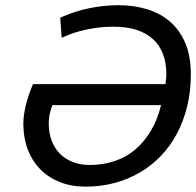

<svg xmlns="http://www.w3.org/2000/svg" viewBox="-20 -694 743 727"><path d="M178.2 -295.9Q173.8 -284.2 169.2 -266.4Q164.6 -248.5 164.6 -226.6Q164.6 -191.9 175 -163.1Q185.5 -134.3 205.3 -113.5Q225.1 -92.8 254.2 -81.1Q283.2 -69.3 320.3 -69.3Q367.7 -69.3 412.1 -83.5Q456.5 -97.7 492.7 -128.4Q526.9 -157.7 551.8 -199.7Q576.7 -241.7 589.8 -295.9ZM606.4 -375.5Q607.9 -387.7 608.9 -395.3Q609.9 -402.8 609.9 -413.6Q609.9 -457.5 596.4 -491.2Q583 -524.9 557.6 -547.4Q532.2 -569.8 495.4 -581.3Q458.5 -592.8 412.1 -592.8Q371.6 -592.8 339.6 -587.9Q307.6 -583 283.2 -576.4Q258.8 -569.8 241.7 -562.7Q224.6 -555.7 213.4 -551.3L208 -627Q258.8 -650.4 315.9 -662.4Q373 -674.3 427.7 -674.3Q486.8 -674.3 537.1 -658.9Q587.4 -643.6 624.3 -611.6Q661.1 -579.6 681.9 -530.3Q702.6 -481 702.6 -412.6Q702.6 -347.7 688.7 -291Q674.8 -234.4 649.4 -187Q624 -139.6 588.1 -102.5Q552.2 -65.4 507.8 -39.8Q463.4 -14.2 411.9 -0.7Q360.4 12.7 303.7 12.7Q249.5 12.7 205.8 -4.9Q162.1 -22.5 131.6 -54Q101.1 -85.4 84.7 -129.2Q68.4 -172.9 68.4 -225.6Q68.4 -242.2 71 -260.7Q73.7 -279.3 78.6 -298.8Q83.5 -318.4 90.1 -337.6Q96.7 -356.9 105 -375.5Z"/></svg>

Font: PT Astra Sans
Style: Italic
Weight: 400
Italic angle: -16°
Designer: A.Korolkova, I. Chaeva
Foundry: ParaType Ltd
Version: Version 1.001; ttfautohint (v1.6)